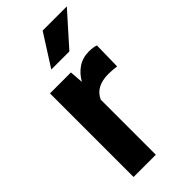

<svg xmlns="http://www.w3.org/2000/svg" viewBox="-237 -804 858 858"><g transform="rotate(-45 191.5 -375.0)"><path d="M354.5 -531.7 352.1 -401.4Q341.8 -402.8 327.4 -404.1Q313 -405.3 301.3 -405.3Q220.7 -405.3 195.3 -348.1V0H54.7V-528.3H187L191.9 -463.9Q211.4 -498.5 241.2 -518.3Q271 -538.1 310.5 -538.1Q321.8 -538.1 334.2 -536.4Q346.7 -534.7 354.5 -531.7ZM134.3 -599.6 230 -750H382.8L248.5 -599.6Z"/></g></svg>

Font: Vazirmatn FD
Style: Bold
Weight: 700
Designer: Saber Rastikerdar
Foundry: Saber Rastikerdar
Version: Version 33.001